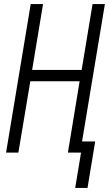

<svg xmlns="http://www.w3.org/2000/svg" viewBox="-20 -755 540 950"><path d="M352 175 381 0H316L374 -353H130L71 0H10L132 -735H193L139 -409H384L438 -735H499L386 -55H451L413 175Z"/></svg>

Font: Iosevka SS04 Light Oblique
Style: Regular
Weight: 300
Italic angle: -9°
Monospace: yes
Designer: Belleve Invis
Foundry: Belleve Invis
Version: Version 19.0.0; ttfautohint (v1.8.4)